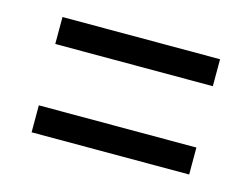

<svg xmlns="http://www.w3.org/2000/svg" viewBox="-49 -556 524 399"><g transform="rotate(15 212.5 -357.0)"><path d="M43 -423H382V-481H43ZM43 -233H382V-291H43Z"/></g></svg>

Font: Noto Serif Ethiopic XCn
Style: Regular
Weight: 400
Width: 2
Designer: Monotype Design Team
Foundry: Monotype Imaging Inc.
Version: Version 2.102